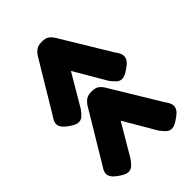

<svg xmlns="http://www.w3.org/2000/svg" viewBox="-84 -744 996 996"><g transform="rotate(45 414.0 -246.0)"><path d="M427 -39Q408 -11 391.5 -2Q375 7 358.5 1.5Q342 -4 324 -17L51 -181Q34 -193 25 -207Q16 -221 16 -246Q16 -272 25 -285.5Q34 -299 51 -310L325 -476Q343 -490 359.5 -494.5Q376 -499 392.5 -490Q409 -481 427 -453Q447 -425 447.5 -406.5Q448 -388 436 -375.5Q424 -363 406 -349L230 -246L405 -143Q425 -129 436.5 -116Q448 -103 447.5 -85.5Q447 -68 427 -39ZM792 -39Q773 -11 756.5 -2Q740 7 723.5 1.5Q707 -4 689 -17L416 -181Q399 -193 390 -207Q381 -221 381 -246Q381 -272 390 -285.5Q399 -299 416 -310L690 -476Q708 -490 724.5 -494.5Q741 -499 757.5 -490Q774 -481 792 -453Q812 -425 812.5 -406.5Q813 -388 801 -375.5Q789 -363 771 -349L595 -246L770 -143Q790 -129 801.5 -116Q813 -103 812.5 -85.5Q812 -68 792 -39Z"/></g></svg>

Font: Fredoka SemiExpanded
Style: Bold
Weight: 700
Width: 6
Designer: Ben Nathan
Foundry: Milena B. Brandão, Ben Nathan
Version: Version 2.001